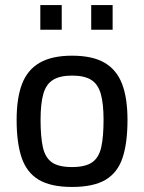

<svg xmlns="http://www.w3.org/2000/svg" viewBox="-20 -732 573 762"><path d="M266 10Q182 10 134 -18.5Q86 -47 66 -106Q46 -165 46 -256Q46 -343 67.5 -399Q89 -455 137.5 -483Q186 -511 266 -511Q347 -511 395 -483Q443 -455 464.5 -399Q486 -343 486 -256Q486 -165 466.5 -106Q447 -47 399 -18.5Q351 10 266 10ZM266 -69Q319 -69 346 -88Q373 -107 382 -148.5Q391 -190 391 -256Q391 -321 380 -359.5Q369 -398 342 -415Q315 -432 266 -432Q218 -432 190.5 -415Q163 -398 152 -359.5Q141 -321 141 -256Q141 -190 150 -148.5Q159 -107 185.5 -88Q212 -69 266 -69ZM342 -614V-712H427V-614ZM140 -614V-712H225V-614Z"/></svg>

Font: Cairo Play SemiBold
Style: Regular
Weight: 600
Designer: Mohamed Gaber, Accademia di Belle Arti di Urbino
Foundry: Kief Type Foundry, Accademia di Belle Arti di Urbino
Version: Version 3.130;gftools[0.9.24]